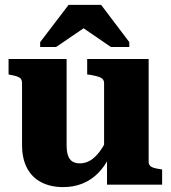

<svg xmlns="http://www.w3.org/2000/svg" viewBox="-20 -754 697 784"><path d="M252 -513V-162Q252 -136 257.5 -119.5Q263 -103 275 -95Q287 -87 307 -87Q329 -87 349 -99Q369 -111 388 -136.5Q407 -162 425 -203L427 -114Q407 -73 379 -45.5Q351 -18 315.5 -4Q280 10 238 10Q187 10 149 -9.5Q111 -29 90.5 -67.5Q70 -106 70 -163V-415Q70 -431 59 -437.5Q48 -444 24 -448L15 -450V-513ZM587 -513V-93Q587 -83 593 -77Q599 -71 610 -68Q621 -65 636 -63L642 -62V0H417V-115L405 -111V-415Q405 -431 390 -437.5Q375 -444 351 -448L336 -450V-513ZM393 -734H260L144 -582V-562H209L369 -671H274L433 -562H508V-582Z"/></svg>

Font: Roboto Serif 36pt
Style: Bold
Weight: 700
Version: Version 1.008